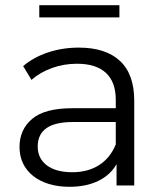

<svg xmlns="http://www.w3.org/2000/svg" viewBox="-20 -713 630 738"><path d="M496 -326V0H428V-82Q404 -40 357.5 -17.5Q311 5 247 5Q203 5 167.5 -6Q132 -17 107 -37Q82 -57 68.5 -85Q55 -113 55 -148Q55 -215 103.5 -256Q152 -297 258 -297H425V-329Q425 -398 387 -433Q349 -468 276 -468Q225 -468 179.5 -451.5Q134 -435 101 -406L69 -459Q109 -493 164.5 -511.5Q220 -530 283 -530Q386 -530 441 -479Q496 -428 496 -326ZM425 -158V-244H260Q125 -244 125 -150Q125 -104 160 -77.5Q195 -51 258 -51Q318 -51 361 -78.5Q404 -106 425 -158ZM131 -693H439V-646H131Z"/></svg>

Font: CMG Sans
Style: Regular
Weight: 400
Designer: Julieta Ulanovsky
Foundry: Julieta Ulanovsky
Version: Version 7.200